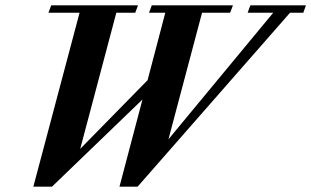

<svg xmlns="http://www.w3.org/2000/svg" viewBox="-20 -683 1158 714"><path d="M104 11.2 275.9 -635.7H160.2L170.4 -663.1H493.2L482.9 -635.7H412.6L278.3 -129.4L528.8 -384.8L594.7 -635.7H534.2L544.4 -663.1H846.2L835.9 -635.7H731.4L606.4 -165L996.1 -635.7H900.9L911.1 -663.1H1117.7L1107.9 -635.7H1058.6L491.7 11.2H424.3L509.8 -313L173.3 11.2Z"/></svg>

Font: Elstob 18pt
Style: Bold Italic
Weight: 700
Italic angle: -20°
Designer: Peter S. Baker
Version: Version 1.015